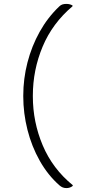

<svg xmlns="http://www.w3.org/2000/svg" viewBox="-20 -790 440 982"><path d="M283 -757Q291 -765 300 -767.5Q309 -770 319 -770Q329 -770 336.5 -768Q344 -766 351 -762V-758Q248 -671 198 -551.5Q148 -432 148 -301V-297Q148 -166 198.5 -46.5Q249 73 352 157V161Q338 172 320 172Q309 172 300.5 168.5Q292 165 284 158Q225 106 183.5 32.5Q142 -41 120.5 -126Q99 -211 99 -297V-301Q99 -387 120.5 -470.5Q142 -554 183 -627.5Q224 -701 283 -757Z"/></svg>

Font: Recursive Sn Csl St Lt
Style: Regular
Weight: 300
Version: Version 1.079;hotconv 1.0.112;makeotfexe 2.5.65598; ttfautoh